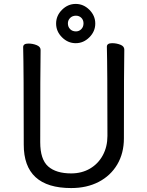

<svg xmlns="http://www.w3.org/2000/svg" viewBox="-20 -935 750 979"><path d="M342.8 23.9Q100.6 23.9 101.1 -198.2Q101.1 -586.4 98.1 -694.8Q98.1 -712.9 125 -712.9Q147 -712.9 167 -704.8Q187 -696.8 187 -680.2Q185.1 -584 185.1 -210Q185.1 -122.1 225.6 -86.4Q266.1 -50.8 342.8 -50.8Q397 -50.8 439 -75.4Q481 -100.1 504.4 -143.6Q527.8 -187 527.8 -242.2Q527.8 -595.2 524.9 -696.8Q524.9 -714.8 551.8 -714.8Q573.7 -714.8 593.8 -707Q613.8 -699.2 613.8 -682.1Q611.8 -594.2 611.8 -230Q611.8 -153.8 577.9 -96.4Q543.9 -39.1 483.4 -7.6Q422.9 23.9 342.8 23.9ZM367.2 -774.9Q383.3 -774.9 394.5 -786.4Q405.8 -797.9 405.8 -815.9Q405.8 -833 394.8 -844Q383.8 -855 367.2 -855Q349.1 -855 337.6 -843.5Q326.2 -832 326.2 -815.9Q326.2 -797.9 337.6 -786.4Q349.1 -774.9 367.2 -774.9ZM435.8 -744.9Q405.8 -714.8 366 -714.8Q326.2 -714.8 296.1 -744.9Q266.1 -774.9 266.1 -814.9Q266.1 -855 296.1 -885Q326.2 -915 366 -915Q405.8 -915 435.8 -885Q465.8 -855 465.8 -814.9Q465.8 -774.9 435.8 -744.9Z"/></svg>

Font: LXGW WenKai Screen R
Style: Regular
Weight: 400
Designer: Fontworks Inc.
Version: Version 1.235;May 31, 2022